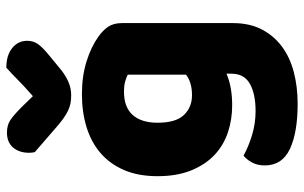

<svg xmlns="http://www.w3.org/2000/svg" viewBox="-197 -583 961 607"><g transform="rotate(-90 283.5 -279.5)"><path d="M289 -501Q346 -501 392.5 -486.5Q439 -472 471 -449Q491 -435 502.5 -418Q514 -401 514 -374V-24Q514 29 494 67.5Q474 106 439.5 131.5Q405 157 358.5 169Q312 181 259 181Q168 181 116 156.5Q64 132 64 77Q64 54 73.5 36.5Q83 19 95 10Q124 26 160.5 37Q197 48 236 48Q290 48 322 30Q354 12 354 -28V-44Q313 -26 254 -26Q209 -26 168.5 -39.5Q128 -53 97.5 -81.5Q67 -110 48.5 -155Q30 -200 30 -262Q30 -323 49.5 -368Q69 -413 103.5 -442.5Q138 -472 185.5 -486.5Q233 -501 289 -501ZM351 -356Q344 -360 330.5 -364Q317 -368 297 -368Q248 -368 223.5 -340.5Q199 -313 199 -262Q199 -204 223.5 -178.5Q248 -153 286 -153Q327 -153 351 -172ZM283 -656Q316 -685 335 -704Q354 -723 373 -740Q412 -740 435 -721.5Q458 -703 458 -674Q458 -654 447 -639Q436 -624 410 -603L365 -566Q347 -552 327.5 -543.5Q308 -535 286 -535Q272 -535 261 -537Q250 -539 238 -544.5Q226 -550 212 -560Q198 -570 180 -586L106 -650Q105 -655 104.5 -659Q104 -663 104 -668Q104 -699 120.5 -718.5Q137 -738 168 -738Q191 -738 207 -727.5Q223 -717 249 -691Z"/></g></svg>

Font: Baloo Paaji
Style: Regular
Weight: 400
Designer: Shuchita Grover and Ek Type
Foundry: Ek Type
Version: Version 1.443;PS 1.000;hotconv 16.6.51;makeotf.lib2.5.65220;